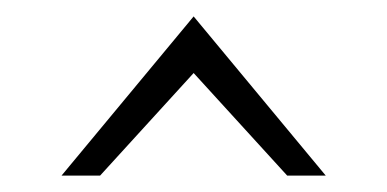

<svg xmlns="http://www.w3.org/2000/svg" viewBox="-20 -761 472 234"><path d="M55 -547H102L216 -672L330 -547H377L216 -741Z"/></svg>

Font: Charger Sport
Style: ExLit
Weight: 200
Designer: Jasper
Foundry: Cannot Into Space Fonts
Version: Version 1.1